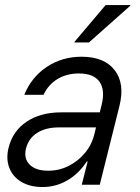

<svg xmlns="http://www.w3.org/2000/svg" viewBox="-20 -736 557 765"><path d="M149.2 9.2Q100 9.2 65.4 -11.2Q30.8 -31.7 17.1 -67.5Q3.3 -103.3 14.2 -147.5Q30.8 -214.2 86.3 -251.3Q141.7 -288.3 223.3 -288.3H377.5L384.2 -315Q400 -376.7 376.7 -410Q353.3 -443.3 294.2 -443.3Q246.7 -443.3 210 -421.7Q173.3 -400 153.3 -358.3H76.7Q105.8 -429.2 166.7 -469.6Q227.5 -510 305 -510Q395.8 -510 437.1 -456.2Q478.3 -402.5 455.8 -313.3L377.5 0H305.8L329.2 -92.5H325.8Q293.3 -43.3 247.9 -17.1Q202.5 9.2 149.2 9.2ZM172.5 -55.8Q215.8 -55.8 253.8 -75Q291.7 -94.2 319.2 -127.5Q346.7 -160.8 356.7 -204.2L362.5 -228.3H214.2Q161.7 -228.3 127.5 -206.2Q93.3 -184.2 83.3 -143.3Q74.2 -104.2 98.3 -80Q122.5 -55.8 172.5 -55.8ZM276.7 -566.7 277.5 -570 400.8 -715.8H499.2L498.3 -712.5L334.2 -566.7Z"/></svg>

Font: Funnel Sans Light
Style: Italic
Weight: 300
Italic angle: -14.036°
Designer: NORD ID, Kristian Moeller
Foundry: Dicotype
Version: Version 1.000